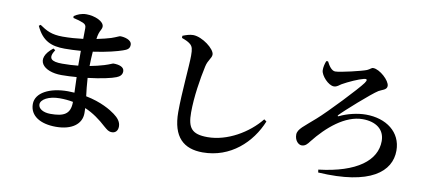

<svg xmlns="http://www.w3.org/2000/svg" viewBox="-74 -1073 3148 1402"><g transform="rotate(10 1500.0 -372.0)"><path d="M356 -410C274 -410 246 -432 289 -498L274 -508C150 -411 229 -327 365 -327C402 -327 440 -329 477 -332L481 -217L432 -219C298 -219 196 -167 196 -83C196 5 275 52 390 52C508 52 579 -1 579 -82L578 -120C639 -94 691 -56 740 -11C764 9 775 20 800 20C825 20 844 3 844 -30C844 -64 822 -91 789 -115C757 -139 683 -184 570 -206C565 -246 560 -289 557 -340C653 -351 733 -369 764 -382C787 -391 805 -405 805 -432C805 -465 766 -476 725 -476C718 -476 703 -466 660 -453C627 -443 593 -435 556 -428C557 -465 558 -502 561 -535C662 -549 741 -570 777 -583C807 -593 825 -603 825 -632C825 -670 768 -681 740 -681C732 -681 717 -671 676 -657C653 -650 616 -640 571 -631C573 -647 576 -661 579 -671C586 -696 600 -708 600 -728C600 -766 532 -796 468 -796C431 -796 401 -782 378 -767L379 -753C411 -746 432 -740 453 -731C470 -723 477 -715 477 -695L476 -615C428 -609 376 -605 325 -605C242 -605 203 -627 152 -662L140 -653C188 -547 257 -521 355 -521C396 -521 436 -523 474 -526V-463V-416C436 -412 397 -410 356 -410ZM482 -149V-148C482 -57 433 -34 335 -34C282 -34 244 -56 244 -89C244 -125 301 -158 383 -158C418 -158 451 -155 482 -149Z M1185 -747C1218 -735 1233 -728 1250 -714C1268 -698 1273 -680 1273 -631C1273 -556 1252 -353 1252 -210C1252 -23 1338 50 1478 50C1684 50 1832 -90 1898 -253L1880 -266C1792 -156 1640 -66 1494 -66C1376 -66 1345 -109 1345 -223C1345 -338 1367 -475 1388 -571C1399 -622 1426 -638 1426 -666C1426 -707 1331 -781 1263 -782C1237 -782 1211 -773 1185 -763Z M2265 -764C2281 -732 2303 -700 2329 -700C2366 -700 2525 -738 2556 -751C2579 -761 2585 -773 2599 -773C2647 -773 2725 -702 2725 -662C2725 -632 2688 -628 2665 -614C2618 -585 2439 -426 2407 -391C2400 -384 2404 -379 2412 -383C2468 -411 2544 -429 2606 -429C2756 -429 2870 -346 2870 -208C2870 -53 2726 72 2335 48L2332 27C2614 -6 2752 -115 2752 -258C2752 -346 2685 -392 2588 -392C2458 -392 2331 -282 2240 -167C2223 -144 2208 -126 2181 -126C2158 -126 2129 -152 2129 -197C2129 -239 2177 -268 2255 -338C2326 -400 2523 -608 2556 -655C2573 -679 2570 -689 2545 -683C2507 -674 2434 -641 2392 -617C2376 -608 2362 -591 2338 -591C2297 -591 2240 -654 2238 -692C2237 -716 2244 -743 2252 -763Z"/></g></svg>

Font: Noto Serif KR
Style: Bold
Weight: 700
Designer: Ryoko NISHIZUKA 西塚涼子 (kana & ideographs); Frank Grießhammer (Latin, Greek & Cyrillic); Wenlong ZHANG 张文龙 (bopomofo); San
Foundry: Adobe
Version: Version 2.001;hotconv 1.1.0;makeotfexe 2.6.0